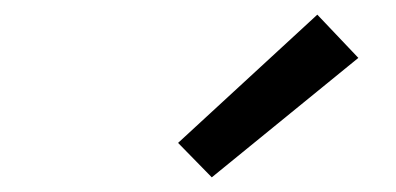

<svg xmlns="http://www.w3.org/2000/svg" viewBox="-20 -814 540 262"><path d="M269 -572 223 -619 413 -794 469 -735Z"/></svg>

Font: Iosevka Curly Slab Oblique
Style: Regular
Weight: 400
Italic angle: -9°
Monospace: yes
Designer: Belleve Invis
Foundry: Belleve Invis
Version: Version 11.1.0; ttfautohint (v1.8.3)